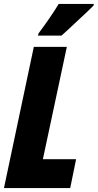

<svg xmlns="http://www.w3.org/2000/svg" viewBox="-25 -951 494 971"><path d="M-4.9 0 146 -713.9H313L191.9 -146H359.9L330.1 0ZM167 -771 169.9 -782.2Q197.3 -818.8 222.7 -855.5Q248 -892.1 272 -931.2H449.2L448.2 -922.9Q437 -911.1 414.3 -889.9Q391.6 -868.7 365.7 -844.5Q339.8 -820.3 318.1 -800Q296.4 -779.8 286.1 -771Z"/></svg>

Font: Open Sans Condensed ExtraBold
Style: Italic
Weight: 800
Width: 3
Italic angle: -12°
Designer: Monotype Design Team
Foundry: Monotype Imaging Inc.
Version: Version 3.003; ttfautohint (v1.8.4)